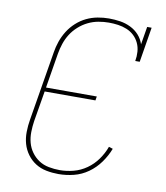

<svg xmlns="http://www.w3.org/2000/svg" viewBox="-84 -813 768 890"><g transform="rotate(10 300.0 -367.5)"><path d="M251 8Q222 8 194 2.5Q166 -3 143 -17.5Q120 -32 103.5 -54.5Q87 -77 79.5 -103.5Q72 -130 72.5 -159.5Q73 -189 78 -218L132 -544Q136 -570 145 -596Q154 -622 169 -646Q184 -670 205.5 -689.5Q227 -709 252 -721Q277 -733 304 -738Q331 -743 357 -743Q384 -743 410 -739Q436 -735 459.5 -723.5Q483 -712 499.5 -693.5Q516 -675 524 -651L538 -735H559L532 -570H511Q515 -592 513.5 -614Q512 -636 503 -655Q494 -674 479 -688Q464 -702 444.5 -710Q425 -718 403.5 -721Q382 -724 360 -724Q336 -724 311 -719.5Q286 -715 262.5 -703.5Q239 -692 219 -674Q199 -656 185.5 -634.5Q172 -613 164 -589Q156 -565 152 -541L125 -377H364L361 -358H122L98 -215Q94 -189 93.5 -162.5Q93 -136 99.5 -112Q106 -88 120.5 -68Q135 -48 155.5 -34.5Q176 -21 202 -16Q228 -11 254 -11Q286 -11 318.5 -19.5Q351 -28 379.5 -48Q408 -68 428.5 -97Q449 -126 460 -157L479 -151Q466 -117 443.5 -85.5Q421 -54 390 -32Q359 -10 323 -1Q287 8 251 8Z"/></g></svg>

Font: Iosevka HT Thin Extended
Style: Italic
Weight: 100
Width: 7
Italic angle: -9°
Monospace: yes
Designer: Belleve Invis
Foundry: Belleve Invis
Version: Version 32.3.0; ttfautohint (v1.8.4)